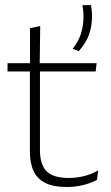

<svg xmlns="http://www.w3.org/2000/svg" viewBox="-20 -723 436 752"><path d="M336.5 -703Q337.5 -696.5 339 -685.5Q340.5 -674.5 340.5 -661Q340.5 -621 328.5 -587.2Q316.5 -553.5 288 -522.5L264.5 -532Q287 -560 297 -591Q307 -622 307 -659.5Q307 -671 306 -681.8Q305 -692.5 303 -703ZM242 9.5Q190.5 9.5 158.8 -5.8Q127 -21 112 -52.2Q97 -83.5 97 -130.5V-459H136.5V-134.5Q136.5 -79 162.2 -52.5Q188 -26 249 -26Q279.5 -26 308.8 -33.2Q338 -40.5 364.5 -55.5L360 -18.5Q337 -6 305.8 1.8Q274.5 9.5 242 9.5ZM9.5 -443V-475.5H358.5L354.5 -443ZM97.5 -469.5V-612.5L137.5 -621L135.5 -469.5Z"/></svg>

Font: Anek Latin Medium ExtraLight
Style: Regular
Weight: 250
Version: Version 1.003